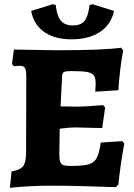

<svg xmlns="http://www.w3.org/2000/svg" viewBox="-20 -883 639 913"><path d="M571 -200Q553 -105 543 -6L531 7Q351 0 216 0Q125 0 27 10L35 -68Q75 -74 89.5 -92.5Q104 -111 104 -155L105 -516Q105 -548 99 -559Q93 -570 75 -570Q60 -570 46 -568L37 -579L46 -647H68Q227 -644 250 -644Q468 -644 556 -656L566 -643Q558 -604 551.5 -550Q545 -496 543 -454L433 -447L435 -485Q435 -512 426.5 -524Q418 -536 394.5 -540.5Q371 -545 320 -545Q291 -545 283 -540Q275 -535 275 -515L268 -377L357 -376Q381 -376 470 -383L480 -372L466 -274Q367 -277 340 -277Q319 -277 295 -274.5Q271 -272 264 -271L262 -154Q262 -126 266 -114Q270 -102 281.5 -98Q293 -94 320 -94Q376 -94 402.5 -102Q429 -110 440.5 -132.5Q452 -155 459 -205L562 -212ZM128 -831 231 -863 245 -859Q251 -806 270 -784Q289 -762 326 -762Q364 -762 381.5 -783Q399 -804 406 -859L420 -863L522 -831Q509 -767 456 -731.5Q403 -696 321 -696Q241 -696 191 -730.5Q141 -765 128 -831Z"/></svg>

Font: Alegreya SC ExtraBold
Style: Regular
Weight: 800
Designer: Juan Pablo del Peral
Foundry: Huerta Tipografica
Version: Version 2.007; ttfautohint (v1.6)